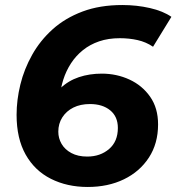

<svg xmlns="http://www.w3.org/2000/svg" viewBox="-20 -732 702 764"><path d="M329 12Q247 12 182.5 -20.5Q118 -53 82 -117Q46 -181 46 -275Q46 -334 61 -395.5Q76 -457 108 -514Q140 -571 189.5 -615.5Q239 -660 308 -686Q377 -712 467 -712Q524 -712 576.5 -700Q629 -688 662 -665L589 -546Q561 -565 527.5 -572.5Q494 -580 457 -580Q411 -580 374.5 -567.5Q338 -555 310 -532.5Q282 -510 262.5 -480Q243 -450 232 -415.5Q221 -381 218 -344Q216 -319 215 -304.5Q214 -290 213 -278L166 -300Q188 -350 220 -380.5Q252 -411 294 -425Q336 -439 385 -439Q444 -439 495 -415.5Q546 -392 577.5 -347Q609 -302 609 -237Q609 -161 572.5 -105Q536 -49 473 -18.5Q410 12 329 12ZM327 -109Q379 -109 414 -139Q449 -169 449 -223Q449 -268 418.5 -293Q388 -318 338 -318Q300 -318 272 -304Q244 -290 228 -265Q212 -240 212 -208Q212 -182 225 -159.5Q238 -137 264 -123Q290 -109 327 -109Z"/></svg>

Font: MOST Montserrat
Style: Bold Italic
Weight: 700
Italic angle: -11.3°
Designer: Julieta Ulanovsky
Foundry: Julieta Ulanovsky
Version: Version 8.000;March 11, 2024;FontCreator 15.0.0.2926 64-bit